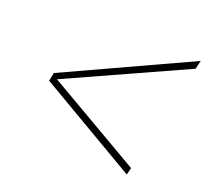

<svg xmlns="http://www.w3.org/2000/svg" viewBox="-92 -683 779 720"><g transform="rotate(20 297.0 -323.5)"><path d="M479 -76 85 -307 92 -340 594 -571 586 -537 111 -322 486 -104Z"/></g></svg>

Font: Prodigy Sans ExtraLight
Style: Italic
Weight: 200
Italic angle: -13°
Designer: Wei Huang
Foundry: Wei Huang
Version: Version 1.003; ttfautohint (v1.8.3)